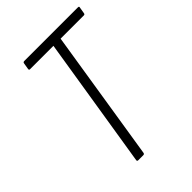

<svg xmlns="http://www.w3.org/2000/svg" viewBox="-195 -744 834 834"><g transform="rotate(-45 222.0 -327.5)"><path d="M154 0Q147 0 148 -7L245 -612H101Q95 -612 96 -619L101 -649Q102 -655 109 -655H438Q446 -655 444 -649L439 -619Q438 -612 432 -612H289L193 -7Q192 0 185 0Z"/></g></svg>

Font: Sofia Sans Condensed Light
Style: Italic
Weight: 300
Italic angle: -9°
Version: Version 4.100